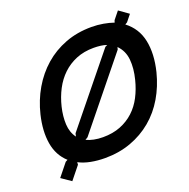

<svg xmlns="http://www.w3.org/2000/svg" viewBox="-159 -1015 1228 1246"><g transform="rotate(-20 455.0 -392.0)"><path d="M885 -400Q862 -309 817.5 -233.5Q773 -158 708.5 -104Q644 -50 562 -20Q480 10 383 10Q331 10 284.5 1Q238 -8 202 -27L201 -10L130 78L63 32L133 -55L148 -63Q87 -118 72.5 -205Q58 -292 84 -400Q106 -491 151 -568Q196 -645 260 -701Q324 -757 406.5 -788.5Q489 -820 588 -820Q630 -820 669.5 -813Q709 -806 740 -795L745 -810L787 -862L853 -815L816 -769L801 -760Q876 -703 895 -610.5Q914 -518 885 -400ZM738 -400Q757 -474 751 -536Q745 -598 703 -640L699 -624L320 -156L302 -145Q324 -134 353.5 -128Q383 -122 416 -122Q484 -122 537 -143Q590 -164 630 -201Q670 -238 696.5 -289Q723 -340 738 -400ZM645 -675Q628 -682 603.5 -685Q579 -688 555 -688Q488 -688 434.5 -666Q381 -644 340.5 -605.5Q300 -567 272.5 -514.5Q245 -462 230 -400Q215 -337 218 -281.5Q221 -226 251 -186L256 -207L630 -668Z"/></g></svg>

Font: TypoPRO Sinkin Sans
Style: 600 SemiBold Italic
Weight: 600
Italic angle: -112°
Designer: Keith Bates
Foundry: K-Type
Version: Sinkin Sans (version 1.0)  by Keith Bates   •   © 2014   www